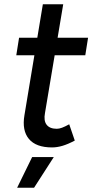

<svg xmlns="http://www.w3.org/2000/svg" viewBox="-20 -676 432 896"><path d="M223 12Q148 12 115 -27.5Q82 -67 94 -138L180 -656H275L190 -149Q183 -113 197.5 -94Q212 -75 245 -75Q256 -75 269.5 -80Q283 -85 303 -96L329 -20Q297 -3 271.5 4.5Q246 12 223 12ZM56 -418 69 -500H391L378 -418ZM60 200 130 57H231L139 200Z"/></svg>

Font: Figtree Light Medium
Style: Italic
Weight: 500
Italic angle: -9.5°
Version: Version 2.000